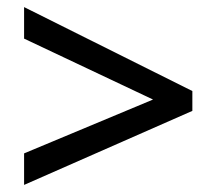

<svg xmlns="http://www.w3.org/2000/svg" viewBox="-20 -684 612 542"><path d="M48 -162 523 -371V-427L48 -664V-575L412 -403L48 -251Z"/></svg>

Font: Noto Sans Tamil UI Medium
Style: Regular
Weight: 500
Designer: Jelle Bosma - Monotype Design Team
Foundry: Monotype Imaging Inc.
Version: Version 2.004